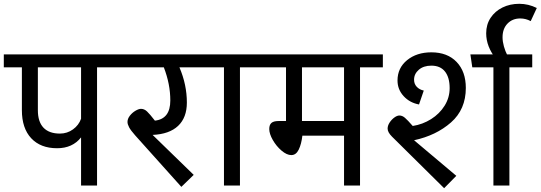

<svg xmlns="http://www.w3.org/2000/svg" viewBox="-40 -975 2841 1009"><path d="M590 -621H470V0H386V-253Q341 -196 260 -196Q173 -196 124 -248.5Q75 -301 75 -396V-621H-20V-689H590ZM386 -351V-621H159V-396Q159 -335 188.5 -304Q218 -273 275 -273Q313 -273 343.5 -295Q374 -317 386 -351Z M1060 -621H903Q942 -530 942 -436Q942 -357 896 -313.5Q850 -270 762 -266L978 -56L913 7L670 -264Q647 -290 638.5 -306Q630 -322 630 -334Q630 -351 642.5 -367Q655 -383 672 -393Q689 -403 701 -403Q718 -403 732.5 -389.5Q747 -376 774 -341Q855 -350 855 -447Q855 -533 821 -621H550V-689H1060Z M1341 -621H1221V0H1137V-621H1020V-689H1341Z M1972 -621H1852V0H1768V-262H1549Q1544 -218 1530 -189Q1516 -160 1491 -160Q1467 -160 1439.5 -183.5Q1412 -207 1393.5 -239.5Q1375 -272 1375 -297Q1375 -319 1386.5 -329Q1398 -339 1424 -339H1463V-621H1301V-689H1972ZM1768 -621H1547V-339H1768Z M2136 -238 2358 -51 2294 14 2020 -257Q1997 -280 1997 -299Q1997 -315 2007.5 -331Q2018 -347 2032.5 -357.5Q2047 -368 2059 -368Q2074 -368 2088 -356Q2102 -344 2129 -313Q2181 -321 2225.5 -349Q2270 -377 2296.5 -419.5Q2323 -462 2323 -512Q2323 -568 2298.5 -599Q2274 -630 2227 -630Q2186 -630 2161 -608.5Q2136 -587 2136 -556Q2136 -534 2150 -519Q2164 -504 2187 -499L2162 -426Q2113 -435 2081 -470Q2049 -505 2049 -552Q2049 -618 2099.5 -659Q2150 -700 2227 -700Q2311 -700 2359.5 -649.5Q2408 -599 2408 -513Q2408 -400 2330 -331.5Q2252 -263 2136 -238ZM2757 -621H2637V0H2553V-621H2442L2432 -689H2757Z M2694 -878Q2653 -878 2627 -851Q2601 -824 2601 -779Q2601 -757 2608 -731.5Q2615 -706 2627 -683L2568 -664Q2515 -729 2515 -800Q2515 -846 2538 -881Q2561 -916 2600.5 -935.5Q2640 -955 2689 -955Q2737 -955 2781 -933L2749 -864Q2723 -878 2694 -878Z"/></svg>

Font: Fira GO
Style: Regular
Weight: 400
Designer: Carrois Corporate
Foundry: Carrois Corporate GbR
Version: Version 0.300